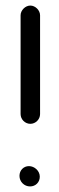

<svg xmlns="http://www.w3.org/2000/svg" viewBox="-20 -649 213 690"><path d="M124 -239V-594C124 -612 107 -629 89 -629C71 -629 54 -612 54 -594V-239C54 -220 70 -204 89 -204C108 -204 124 -220 124 -239ZM50 -17C50 4 67 21 88 21C108 21 123 6 123 -14C123 -35 104 -52 84 -52C65 -52 50 -37 50 -17Z"/></svg>

Font: Electronic
Style: Bd
Weight: 700
Version: Version 1.011